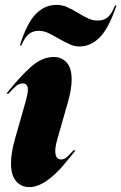

<svg xmlns="http://www.w3.org/2000/svg" viewBox="-20 -753 496 785"><path d="M200 -520Q232 -520 252.5 -497.5Q273 -475 273 -428Q273 -388 257 -333L215 -186Q206 -155 206 -136Q206 -101 230 -101Q242 -101 252.5 -110Q263 -119 280 -138H289Q283 -131 246 -85.5Q209 -40 171 -14Q133 12 100 12Q67 12 46 -12Q25 -36 25 -85Q25 -127 41 -184L86 -342Q94 -372 94 -386Q94 -412 73 -412Q59 -412 46 -401.5Q33 -391 15 -370H6Q61 -439 106.5 -479.5Q152 -520 200 -520ZM138 -627Q157 -627 175 -619Q193 -611 220 -595Q249 -579 267 -571Q285 -563 305 -563Q351 -563 388 -600.5Q425 -638 456 -730H450Q437 -697 421 -683Q405 -669 379 -669Q360 -669 343 -676.5Q326 -684 301 -699Q273 -716 253.5 -724.5Q234 -733 211 -733Q163 -733 126.5 -696Q90 -659 61 -567H67Q81 -600 97.5 -613.5Q114 -627 138 -627Z"/></svg>

Font: Nyght Serif Dark Italic
Style: Regular
Weight: 800
Italic angle: -16°
Designer: Maksym Kobuzan
Version: Version 0.400